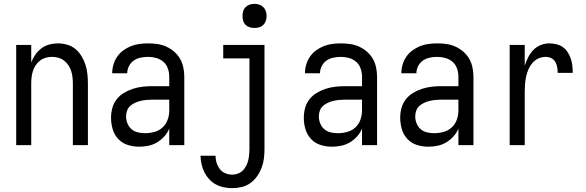

<svg xmlns="http://www.w3.org/2000/svg" viewBox="-20 -753 3040 996"><path d="M64 0V-520H142V-429Q150 -450 163 -469Q176 -488 194.5 -502Q213 -516 235.5 -522Q258 -528 280 -528Q305 -528 329 -521Q353 -514 371.5 -498.5Q390 -483 403 -461.5Q416 -440 423.5 -416.5Q431 -393 433.5 -368.5Q436 -344 436 -320V0H358V-320Q358 -337 356 -353.5Q354 -370 349 -385.5Q344 -401 334.5 -415Q325 -429 312 -439Q299 -449 283 -453.5Q267 -458 250 -458Q233 -458 217 -453.5Q201 -449 188 -439Q175 -429 165.5 -415Q156 -401 151 -385.5Q146 -370 144 -353.5Q142 -337 142 -320V0Z M702 8Q672 8 643 -1Q614 -10 593.5 -32Q573 -54 564.5 -83Q556 -112 556 -141Q556 -167 562.5 -192Q569 -217 584.5 -237Q600 -257 622 -270.5Q644 -284 668.5 -292Q693 -300 718 -303Q743 -306 769 -306H858V-355Q858 -376 851 -397Q844 -418 828 -432Q812 -446 791 -452Q770 -458 749 -458Q729 -458 709.5 -454Q690 -450 674 -439Q658 -428 649 -410Q640 -392 640 -373H562Q562 -396 568.5 -418Q575 -440 588 -459Q601 -478 619.5 -491.5Q638 -505 659 -513.5Q680 -522 703 -525Q726 -528 749 -528Q773 -528 797 -524.5Q821 -521 843 -511Q865 -501 883.5 -485Q902 -469 914 -448Q926 -427 931 -403Q936 -379 936 -355V0H858V-86Q849 -64 832.5 -45.5Q816 -27 795 -14.5Q774 -2 750 3Q726 8 702 8ZM732 -62Q756 -62 780.5 -68.5Q805 -75 823 -91.5Q841 -108 849.5 -131.5Q858 -155 858 -180V-236H769Q754 -236 738.5 -234.5Q723 -233 708.5 -229.5Q694 -226 680 -219.5Q666 -213 655 -203Q644 -193 639 -178.5Q634 -164 634 -149Q634 -131 641 -113Q648 -95 662 -83Q676 -71 694.5 -66.5Q713 -62 732 -62Z M1185 223Q1163 223 1141 218.5Q1119 214 1099.5 203.5Q1080 193 1065 176.5Q1050 160 1040 140Q1030 120 1025.5 98.5Q1021 77 1020 55H1098Q1098 73 1103.5 91Q1109 109 1120 123.5Q1131 138 1148.5 145.5Q1166 153 1185 153Q1200 153 1214.5 147.5Q1229 142 1239.5 131.5Q1250 121 1257 107.5Q1264 94 1267.5 79.5Q1271 65 1272.5 50Q1274 35 1274 20V-450H1138V-520H1352V20Q1352 45 1349 69.5Q1346 94 1337 117.5Q1328 141 1313.5 161.5Q1299 182 1279 196.5Q1259 211 1234.5 217Q1210 223 1185 223ZM1300 -608Q1287 -608 1275 -611.5Q1263 -615 1254 -624Q1245 -633 1241.5 -645Q1238 -657 1238 -670Q1238 -683 1241.5 -695Q1245 -707 1254 -716Q1263 -725 1275 -729Q1287 -733 1300 -733Q1313 -733 1325 -729Q1337 -725 1346 -716Q1355 -707 1359 -695Q1363 -683 1363 -670Q1363 -657 1359 -645Q1355 -633 1346 -624Q1337 -615 1325 -611.5Q1313 -608 1300 -608Z M1702 8Q1672 8 1643 -1Q1614 -10 1593.5 -32Q1573 -54 1564.5 -83Q1556 -112 1556 -141Q1556 -167 1562.5 -192Q1569 -217 1584.5 -237Q1600 -257 1622 -270.5Q1644 -284 1668.5 -292Q1693 -300 1718 -303Q1743 -306 1769 -306H1858V-355Q1858 -376 1851 -397Q1844 -418 1828 -432Q1812 -446 1791 -452Q1770 -458 1749 -458Q1729 -458 1709.5 -454Q1690 -450 1674 -439Q1658 -428 1649 -410Q1640 -392 1640 -373H1562Q1562 -396 1568.5 -418Q1575 -440 1588 -459Q1601 -478 1619.5 -491.5Q1638 -505 1659 -513.5Q1680 -522 1703 -525Q1726 -528 1749 -528Q1773 -528 1797 -524.5Q1821 -521 1843 -511Q1865 -501 1883.5 -485Q1902 -469 1914 -448Q1926 -427 1931 -403Q1936 -379 1936 -355V0H1858V-86Q1849 -64 1832.5 -45.5Q1816 -27 1795 -14.5Q1774 -2 1750 3Q1726 8 1702 8ZM1732 -62Q1756 -62 1780.5 -68.5Q1805 -75 1823 -91.5Q1841 -108 1849.5 -131.5Q1858 -155 1858 -180V-236H1769Q1754 -236 1738.5 -234.5Q1723 -233 1708.5 -229.5Q1694 -226 1680 -219.5Q1666 -213 1655 -203Q1644 -193 1639 -178.5Q1634 -164 1634 -149Q1634 -131 1641 -113Q1648 -95 1662 -83Q1676 -71 1694.5 -66.5Q1713 -62 1732 -62Z M2202 8Q2172 8 2143 -1Q2114 -10 2093.5 -32Q2073 -54 2064.5 -83Q2056 -112 2056 -141Q2056 -167 2062.5 -192Q2069 -217 2084.5 -237Q2100 -257 2122 -270.5Q2144 -284 2168.5 -292Q2193 -300 2218 -303Q2243 -306 2269 -306H2358V-355Q2358 -376 2351 -397Q2344 -418 2328 -432Q2312 -446 2291 -452Q2270 -458 2249 -458Q2229 -458 2209.5 -454Q2190 -450 2174 -439Q2158 -428 2149 -410Q2140 -392 2140 -373H2062Q2062 -396 2068.5 -418Q2075 -440 2088 -459Q2101 -478 2119.5 -491.5Q2138 -505 2159 -513.5Q2180 -522 2203 -525Q2226 -528 2249 -528Q2273 -528 2297 -524.5Q2321 -521 2343 -511Q2365 -501 2383.5 -485Q2402 -469 2414 -448Q2426 -427 2431 -403Q2436 -379 2436 -355V0H2358V-86Q2349 -64 2332.5 -45.5Q2316 -27 2295 -14.5Q2274 -2 2250 3Q2226 8 2202 8ZM2232 -62Q2256 -62 2280.5 -68.5Q2305 -75 2323 -91.5Q2341 -108 2349.5 -131.5Q2358 -155 2358 -180V-236H2269Q2254 -236 2238.5 -234.5Q2223 -233 2208.5 -229.5Q2194 -226 2180 -219.5Q2166 -213 2155 -203Q2144 -193 2139 -178.5Q2134 -164 2134 -149Q2134 -131 2141 -113Q2148 -95 2162 -83Q2176 -71 2194.5 -66.5Q2213 -62 2232 -62Z M2624 0V-520H2702V-412Q2709 -434 2719.5 -455Q2730 -476 2746 -493Q2762 -510 2784 -519Q2806 -528 2829 -528Q2848 -528 2866.5 -523.5Q2885 -519 2900 -508.5Q2915 -498 2925 -482Q2935 -466 2941 -448.5Q2947 -431 2949 -412.5Q2951 -394 2951 -375H2873Q2873 -390 2870.5 -404.5Q2868 -419 2860.5 -432Q2853 -445 2839.5 -451.5Q2826 -458 2811 -458Q2791 -458 2772.5 -449.5Q2754 -441 2741.5 -426Q2729 -411 2721 -392.5Q2713 -374 2709 -354.5Q2705 -335 2703.5 -315Q2702 -295 2702 -276V0Z"/></svg>

Font: Iosevka Curly
Style: Regular
Weight: 400
Monospace: yes
Designer: Belleve Invis
Foundry: Belleve Invis
Version: Version 22.1.2; ttfautohint (v1.8.4)